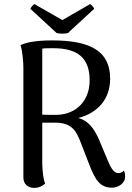

<svg xmlns="http://www.w3.org/2000/svg" viewBox="-20 -904 645 936"><path d="M311 -743 439 -861C438 -867 426 -881 419 -884L284 -806L148 -884C141 -881 130 -867 128 -861L256 -743C268 -739 299 -739 311 -743ZM584 -72C575 -62 563 -60 556 -60C538 -61 524 -77 507 -118L459 -232C437 -277 412 -315 362 -329C456 -353 517 -421 517 -520C517 -654 423 -707 234 -707C150 -707 105 -696 80 -684C91 -651 94 -594 94 -572V-38C94 -7 116 12 147 12C173 12 192 -1 200 -9C188 -39 186 -93 186 -116V-306H252C336 -305 354 -258 374 -208L417 -97C444 -29 467 11 526 11C550 11 590 -5 590 -44C590 -53 589 -62 584 -72ZM186 -345V-667C198 -669 216 -669 240 -669C366 -669 417 -615 417 -512C417 -413 352 -346 256 -344C229 -344 206 -344 186 -345Z"/></svg>

Font: Arima Koshi Medium
Style: Regular
Weight: 500
Designer: Joana Correia and Natanael Gama
Foundry: NDISCOVER
Version: Version 1.019;PS 001.019;hotconv 1.0.88;makeotf.lib2.5.64775